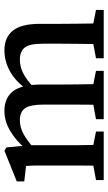

<svg xmlns="http://www.w3.org/2000/svg" viewBox="170 -660 490 870"><g transform="rotate(-90 415.0 -225.0)"><path d="M649 0Q650 -21 650.5 -55Q651 -89 651.5 -126.5Q652 -164 652 -193V-275Q652 -336 634.5 -358Q617 -380 579 -380Q549 -380 518.5 -365Q488 -350 453 -316L438 -350H446Q484 -402 529 -426Q574 -450 622 -450Q680 -450 711 -412Q742 -374 742 -289V-193Q742 -164 742.5 -126.5Q743 -89 743.5 -55Q744 -21 745 0ZM34 0V-35L132 -53H163L254 -35V0ZM98 0Q99 -21 99.5 -55.5Q100 -90 100 -127.5Q100 -165 100 -193V-239Q100 -276 100 -300Q100 -324 98 -352L28 -360V-394L167 -450L182 -441L192 -335V-193Q192 -165 192 -127.5Q192 -90 193 -55.5Q194 -21 195 0ZM310 0V-35L407 -53H439L529 -35V0ZM374 0Q375 -21 375.5 -55Q376 -89 376 -126.5Q376 -164 376 -193V-273Q376 -333 359.5 -356.5Q343 -380 305 -380Q273 -380 243 -363.5Q213 -347 178 -316L165 -352H175Q209 -395 254.5 -422.5Q300 -450 347 -450Q407 -450 437 -410.5Q467 -371 467 -283V-193Q467 -164 467.5 -126.5Q468 -89 468.5 -55Q469 -21 470 0ZM586 0V-35L682 -53H714L805 -35V0Z"/></g></svg>

Font: Lisu Bosa Medium
Style: Regular
Weight: 500
Designer: David Morse, Annie Olsen, Victor Gaultney, Frank Grießhammer (Latin)
Foundry: SIL International
Version: Version 2.000